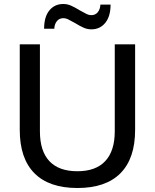

<svg xmlns="http://www.w3.org/2000/svg" viewBox="-20 -934 775 962"><path d="M79 -283V-712H180V-276Q180 -177 227.5 -126.5Q275 -76 368 -76Q460 -76 507.5 -127Q555 -178 555 -276V-712H657V-283Q657 -140 583.5 -66Q510 8 368 8Q226 8 152.5 -66Q79 -140 79 -283ZM297 -914Q317 -914 335.5 -906Q354 -898 380 -882Q403 -869 414.5 -863.5Q426 -858 437 -858Q458 -858 470 -873Q482 -888 483 -911H534Q534 -852 507.5 -819.5Q481 -787 438 -787Q418 -787 399.5 -795Q381 -803 355 -819Q332 -832 320.5 -837.5Q309 -843 298 -843Q277 -843 265 -828Q253 -813 252 -790H201Q201 -850 227.5 -882Q254 -914 297 -914Z"/></svg>

Font: Muli SemiBold
Style: Regular
Weight: 600
Designer: Vernon Adams
Foundry: Vernon Adams
Version: Version 2.000